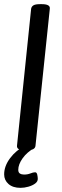

<svg xmlns="http://www.w3.org/2000/svg" viewBox="-23 -722 298 925"><path d="M96 2Q56 2 59 -21L127 -680Q129 -691 138.5 -696.5Q148 -702 170 -702H178Q220 -702 217 -680L148 -20Q147 -9 137 -3.5Q127 2 104 2ZM76 183Q39 183 18 164.5Q-3 146 -3 118Q-3 78 26 39.5Q55 1 95 -17L144 -10Q107 11 86 40.5Q65 70 65 96Q65 109 73 114Q81 119 93 119Q110 119 123.5 113.5Q137 108 146 108Q154 108 156.5 119.5Q159 131 159 140Q159 153 146 162.5Q133 172 113.5 177.5Q94 183 76 183Z"/></svg>

Font: Asap Condensed Condensed Regular
Style: Italic
Weight: 400
Width: 3
Italic angle: -6°
Designer: Pablo Cosgaya
Foundry: Omnibus-Type
Version: Version 3.001; ttfautohint (v1.8.4.7-5d5b)